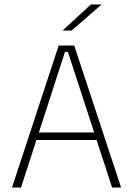

<svg xmlns="http://www.w3.org/2000/svg" viewBox="-20 -844 599 864"><path d="M34 0 244 -639H314L525 0H484.5L285.5 -610.5H272.5L74.5 0ZM132.5 -214V-248H425.5V-214ZM389 -824H436.5V-823L302 -706.5H262V-707Z"/></svg>

Font: Anek Bangla
Style: Extra-light
Weight: 200
Designer: Sulekha Rajkumar (Bangla), Yesha Goshar (Latin)
Foundry: Ek Type
Version: Version 1.002;March 21, 2022;FontCreator 13.0.0.2683 64-bit